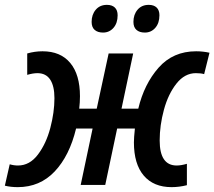

<svg xmlns="http://www.w3.org/2000/svg" viewBox="-48 -761 882 790"><path d="M-28 3 -8 -85Q9 -80 26 -80Q74 -80 108 -125Q142 -170 159 -234.5Q176 -299 176 -357Q176 -407 158.5 -433.5Q141 -460 106 -460Q88 -460 64 -453V-541Q95 -550 127 -550Q201 -550 241 -502Q281 -454 281 -365Q281 -340 278 -314H350L399 -541H500L452 -314H521Q545 -415 604.5 -482.5Q664 -550 759 -550Q787 -550 814 -544L792 -456Q779 -460 758 -460Q712 -460 678 -417Q644 -374 626.5 -309.5Q609 -245 609 -183Q609 -80 679 -80Q697 -80 721 -87V1Q689 9 658 9Q584 9 543.5 -38.5Q503 -86 503 -175Q503 -194 507 -232H434L385 0H284L333 -232H265Q238 -120 177 -55.5Q116 9 25 9Q-4 9 -28 3ZM329 -671Q329 -701 346 -721Q363 -741 392 -741Q413 -741 424.5 -730Q436 -719 436 -698Q436 -666 419 -646.5Q402 -627 376 -627Q354 -627 341.5 -638Q329 -649 329 -671ZM501 -671Q501 -701 518 -721Q535 -741 564 -741Q585 -741 596.5 -730Q608 -719 608 -698Q608 -666 591 -646.5Q574 -627 548 -627Q526 -627 513.5 -638Q501 -649 501 -671Z"/></svg>

Font: Noto Sans UI NarrowMedium
Style: Italic
Weight: 500
Width: 4
Italic angle: -12°
Designer: Monotype Design Team
Foundry: Monotype Imaging Inc.
Version: Version 1.001